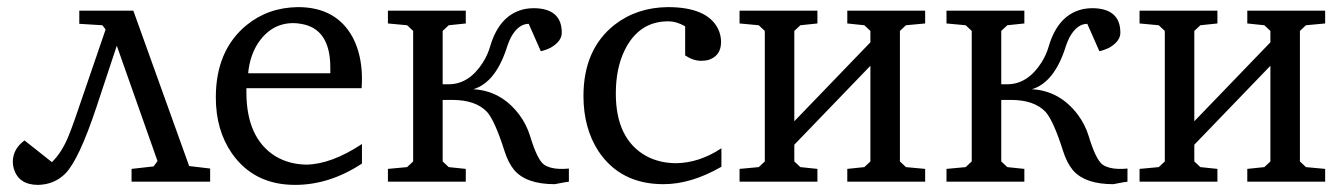

<svg xmlns="http://www.w3.org/2000/svg" viewBox="-20 -511 3777 540"><path d="M16 -57Q17 -93 49 -116L126 -55Q154 -82 173 -129Q182 -151 193 -183L277 -428L268 -440L203 -444V-481H355L512 -44L571 -37V0H350V-36L412 -43L423 -58L309 -381H308L251 -209Q202 -62 164 -23Q133 8 87 9Q33 9 19 -36Q16 -46 16 -57Z M587 -237Q587 -369 673 -440Q734 -490 818 -491Q927 -491 973 -404Q997 -357 998 -294Q998 -274 997 -263H673V-252Q673 -123 754 -72Q792 -49 841 -48Q912 -49 998 -106V-51Q907 9 810 9Q694 9 632 -80Q587 -145 587 -237ZM678 -305H909V-321Q909 -431 826 -444Q815 -446 805 -446Q742 -446 704 -387Q682 -351 678 -305Z M1071 0V-36L1125 -41L1142 -57V-424L1125 -440L1071 -445V-481H1290V-445L1242 -440L1225 -424V-274H1242Q1299 -274 1338 -335Q1352 -357 1359 -382Q1386 -472 1458 -486Q1470 -488 1482 -488Q1560 -487 1560 -419Q1560 -395 1529 -377Q1515 -370 1501 -367L1467 -444Q1438 -444 1417 -406Q1411 -394 1407 -382Q1375 -279 1311 -260Q1389 -256 1440 -189Q1461 -161 1471 -128Q1491 -62 1510 -48Q1526 -37 1554 -36Q1558 -36 1566 -36Q1575 -37 1580 -37V0Q1576 0 1540 7Q1460 7 1426 -33Q1409 -54 1399 -86Q1372 -171 1350 -196Q1318 -230 1252 -230H1225V-57L1242 -41L1290 -36V0Z M1621 -241Q1621 -372 1708 -441Q1771 -490 1858 -491Q1968 -491 1999 -431Q2008 -413 2008 -393Q2008 -353 1971 -342Q1962 -340 1952 -340Q1930 -340 1907 -355V-437Q1883 -451 1859 -451Q1777 -451 1737 -370Q1712 -319 1712 -248Q1712 -121 1796 -73Q1834 -52 1882 -52Q1947 -53 2009 -94V-42Q1924 7 1846 7Q1725 7 1663 -86Q1621 -151 1621 -241Z M2060 0V-36L2114 -41L2131 -57V-424L2114 -440L2060 -445V-481H2279V-445L2231 -440L2214 -424V-170L2428 -392V-424L2411 -440L2363 -445V-481H2582V-445L2528 -440L2511 -424V-57L2528 -41L2582 -36V0H2363V-36L2411 -41L2428 -57V-326L2214 -104V-57L2231 -41L2279 -36V0Z M2642 0V-36L2696 -41L2713 -57V-424L2696 -440L2642 -445V-481H2861V-445L2813 -440L2796 -424V-274H2813Q2870 -274 2909 -335Q2923 -357 2930 -382Q2957 -472 3029 -486Q3041 -488 3053 -488Q3131 -487 3131 -419Q3131 -395 3100 -377Q3086 -370 3072 -367L3038 -444Q3009 -444 2988 -406Q2982 -394 2978 -382Q2946 -279 2882 -260Q2960 -256 3011 -189Q3032 -161 3042 -128Q3062 -62 3081 -48Q3097 -37 3125 -36Q3129 -36 3137 -36Q3146 -37 3151 -37V0Q3147 0 3111 7Q3031 7 2997 -33Q2980 -54 2970 -86Q2943 -171 2921 -196Q2889 -230 2823 -230H2796V-57L2813 -41L2861 -36V0Z M3185 0V-36L3239 -41L3256 -57V-424L3239 -440L3185 -445V-481H3404V-445L3356 -440L3339 -424V-170L3553 -392V-424L3536 -440L3488 -445V-481H3707V-445L3653 -440L3636 -424V-57L3653 -41L3707 -36V0H3488V-36L3536 -41L3553 -57V-326L3339 -104V-57L3356 -41L3404 -36V0Z"/></svg>

Font: Khartiya
Style: Regular
Weight: 500
Version: Version 1.0.1